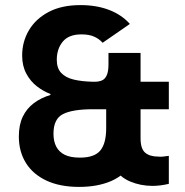

<svg xmlns="http://www.w3.org/2000/svg" viewBox="-20 -727 728 754"><path d="M383 -559Q370 -574 350 -583Q330 -592 300 -592Q250 -592 226.5 -563.5Q203 -535 203 -492Q203 -459 220.5 -440.5Q238 -422 269.5 -414.5Q301 -407 344 -406H591V-298H345Q265 -298 227.5 -279Q190 -260 190 -202Q190 -172 201 -151Q212 -130 234.5 -119Q257 -108 294 -108Q351 -108 374 -136Q397 -164 397 -224V-370H529V-224Q529 -140 499.5 -89.5Q470 -39 416.5 -16Q363 7 291 7Q215 7 162 -18Q109 -43 81.5 -87.5Q54 -132 54 -191Q54 -237 69.5 -269Q85 -301 113 -322Q141 -343 178 -354V-358Q151 -368 125.5 -387.5Q100 -407 83.5 -437.5Q67 -468 67 -509Q67 -563 93.5 -608Q120 -653 171 -680Q222 -707 296 -707Q359 -707 408.5 -688Q458 -669 490 -633ZM490 -633 383 -559ZM352 -406Q368 -406 380 -411Q392 -416 399 -431Q406 -446 406 -474V-519H532V-406H643V-298H532V-184Q532 -143 550 -127.5Q568 -112 602 -112Q609 -111 619.5 -112Q630 -113 643 -115V-5Q626 -1 610 1Q594 3 579 3Q532 3 490.5 -14.5Q449 -32 423 -73.5Q397 -115 397 -184V-299H325V-406Z"/></svg>

Font: Albert Sans
Style: Bold
Weight: 700
Designer: Andreas Rasmussen
Foundry: a.Foundry
Version: Version 1.025